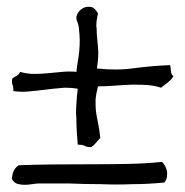

<svg xmlns="http://www.w3.org/2000/svg" viewBox="-20 -587 537 556"><path d="M482.4 -366.2Q475.6 -355.5 465.8 -348.1Q456.1 -340.8 446.3 -333Q428.7 -338.9 406.2 -340.8Q389.6 -341.8 372.1 -341.8H360.4Q335.9 -340.8 311 -338.9Q286.1 -336.9 263.7 -336.9Q257.8 -313.5 256.8 -297.9V-287.1Q256.8 -276.4 257.8 -265.6Q259.8 -250 263.7 -231.9Q267.6 -213.9 270.5 -187.5Q263.7 -180.7 257.8 -173.3Q252 -166 244.1 -161.1H240.2Q230.5 -161.1 224.6 -165Q218.8 -168 209 -168H205.1Q203.1 -191.4 202.1 -210Q201.2 -228.5 201.2 -247.1Q200.2 -252.9 200.2 -259.8Q200.2 -272.5 201.2 -285.2Q202.1 -304.7 205.1 -330.1Q187.5 -333 170.9 -333Q163.1 -333 155.3 -332Q131.8 -330.1 109.4 -327.1Q86.9 -324.2 64.5 -322.3Q55.7 -321.3 46.9 -321.3Q33.2 -321.3 18.6 -323.2V-328.1Q18.6 -335.9 16.6 -340.8Q14.6 -344.7 14.6 -350.6Q14.6 -354.5 15.6 -359.4Q21.5 -364.3 28.3 -367.7Q35.2 -371.1 38.1 -378.9Q58.6 -373 79.1 -373Q98.6 -373 119.1 -375Q139.6 -377 160.2 -378.9Q170.9 -379.9 180.7 -379.9Q191.4 -379.9 201.2 -378.9Q203.1 -396.5 205.6 -410.6Q208 -424.8 209.5 -439.5Q210.9 -454.1 210.9 -470.7Q210.9 -486.3 208 -508.8Q207 -516.6 204.1 -523.4Q201.2 -528.3 201.2 -535.2V-538.1Q203.1 -547.9 210.4 -555.7Q217.8 -563.5 227.5 -566.4Q231.4 -567.4 235.4 -567.4Q241.2 -567.4 246.1 -566.4Q255.9 -562.5 263.7 -547.9Q258.8 -526.4 258.8 -509.8Q258.8 -508.8 259.8 -506.8Q259.8 -489.3 261.7 -472.2Q263.7 -455.1 264.6 -435.5V-431.6Q264.6 -413.1 260.7 -388.7Q288.1 -385.7 313.5 -385.7Q341.8 -385.7 369.1 -389.6Q420.9 -396.5 472.7 -398.4Q474.6 -390.6 475.1 -380.9Q475.6 -371.1 482.4 -366.2ZM456.1 -58.6Q410.2 -53.7 364.3 -53.7Q340.8 -52.7 317.4 -52.7Q294.9 -52.7 271.5 -53.7Q225.6 -53.7 180.7 -55.7H93.8Q85 -55.7 73.2 -53.7Q61.5 -51.8 50.8 -51.8Q40 -51.8 30.3 -54.7Q20.5 -57.6 14.6 -68.4Q15.6 -96.7 34.2 -108.4Q81.1 -110.4 134.3 -110.8Q187.5 -111.3 242.2 -111.3Q295.9 -111.3 349.1 -112.3Q402.3 -113.3 449.2 -118.2Q460 -108.4 463.9 -89.8V-81.1Q463.9 -68.4 456.1 -58.6Z"/></svg>

Font: Crafty Girls
Style: Regular
Weight: 400
Designer: Crystal Kluge
Foundry: Font Diner, Inc DBA Tart Workshop
Version: Version 1.000